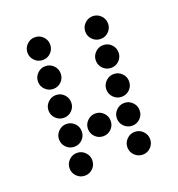

<svg xmlns="http://www.w3.org/2000/svg" viewBox="-121 -768 789 853"><g transform="rotate(-20 273.5 -342.0)"><path d="M190.4 -615.2Q190.4 -592.8 174.8 -577.1Q159.2 -561.5 136.7 -561.5Q114.7 -561.5 98.9 -577.1Q83 -592.8 83 -615.2Q83 -637.2 98.9 -653.1Q114.7 -668.9 136.7 -668.9Q159.2 -668.9 174.8 -653.1Q190.4 -637.2 190.4 -615.2ZM463.9 -615.2Q463.9 -592.8 448.2 -577.1Q432.6 -561.5 410.2 -561.5Q388.2 -561.5 372.3 -577.1Q356.4 -592.8 356.4 -615.2Q356.4 -637.2 372.3 -653.1Q388.2 -668.9 410.2 -668.9Q432.6 -668.9 448.2 -653.1Q463.9 -637.2 463.9 -615.2ZM190.4 -478.5Q190.4 -456.1 174.8 -440.4Q159.2 -424.8 136.7 -424.8Q114.7 -424.8 98.9 -440.4Q83 -456.1 83 -478.5Q83 -500.5 98.9 -516.4Q114.7 -532.2 136.7 -532.2Q159.2 -532.2 174.8 -516.4Q190.4 -500.5 190.4 -478.5ZM463.9 -478.5Q463.9 -456.1 448.2 -440.4Q432.6 -424.8 410.2 -424.8Q388.2 -424.8 372.3 -440.4Q356.4 -456.1 356.4 -478.5Q356.4 -500.5 372.3 -516.4Q388.2 -532.2 410.2 -532.2Q432.6 -532.2 448.2 -516.4Q463.9 -500.5 463.9 -478.5ZM190.4 -341.8Q190.4 -319.3 174.8 -303.7Q159.2 -288.1 136.7 -288.1Q114.7 -288.1 98.9 -303.7Q83 -319.3 83 -341.8Q83 -363.8 98.9 -379.6Q114.7 -395.5 136.7 -395.5Q159.2 -395.5 174.8 -379.6Q190.4 -363.8 190.4 -341.8ZM463.9 -341.8Q463.9 -319.3 448.2 -303.7Q432.6 -288.1 410.2 -288.1Q388.2 -288.1 372.3 -303.7Q356.4 -319.3 356.4 -341.8Q356.4 -363.8 372.3 -379.6Q388.2 -395.5 410.2 -395.5Q432.6 -395.5 448.2 -379.6Q463.9 -363.8 463.9 -341.8ZM190.4 -205.1Q190.4 -182.6 174.8 -167Q159.2 -151.4 136.7 -151.4Q114.7 -151.4 98.9 -167Q83 -182.6 83 -205.1Q83 -227.1 98.9 -242.9Q114.7 -258.8 136.7 -258.8Q159.2 -258.8 174.8 -242.9Q190.4 -227.1 190.4 -205.1ZM327.1 -205.1Q327.1 -182.6 311.5 -167Q295.9 -151.4 273.4 -151.4Q251.5 -151.4 235.6 -167Q219.7 -182.6 219.7 -205.1Q219.7 -227.1 235.6 -242.9Q251.5 -258.8 273.4 -258.8Q295.9 -258.8 311.5 -242.9Q327.1 -227.1 327.1 -205.1ZM463.9 -205.1Q463.9 -182.6 448.2 -167Q432.6 -151.4 410.2 -151.4Q388.2 -151.4 372.3 -167Q356.4 -182.6 356.4 -205.1Q356.4 -227.1 372.3 -242.9Q388.2 -258.8 410.2 -258.8Q432.6 -258.8 448.2 -242.9Q463.9 -227.1 463.9 -205.1ZM190.4 -68.4Q190.4 -45.9 174.8 -30.3Q159.2 -14.6 136.7 -14.6Q114.7 -14.6 98.9 -30.3Q83 -45.9 83 -68.4Q83 -90.3 98.9 -106.2Q114.7 -122.1 136.7 -122.1Q159.2 -122.1 174.8 -106.2Q190.4 -90.3 190.4 -68.4ZM463.9 -68.4Q463.9 -45.9 448.2 -30.3Q432.6 -14.6 410.2 -14.6Q388.2 -14.6 372.3 -30.3Q356.4 -45.9 356.4 -68.4Q356.4 -90.3 372.3 -106.2Q388.2 -122.1 410.2 -122.1Q432.6 -122.1 448.2 -106.2Q463.9 -90.3 463.9 -68.4Z"/></g></svg>

Font: DatDot
Style: Regular
Weight: 400
Designer: GGBot
Version: 1.00